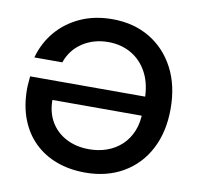

<svg xmlns="http://www.w3.org/2000/svg" viewBox="-80 -796 924 892"><g transform="rotate(10 382.0 -350.0)"><path d="M378 12Q304 12 243 -10.5Q182 -33 137.5 -76.5Q93 -120 69 -182.5Q45 -245 45 -324Q45 -338 46.5 -353Q48 -368 49 -384H611V-294H170Q170 -235 196 -191Q222 -147 269 -122.5Q316 -98 377 -98Q422 -98 461 -112Q500 -126 529.5 -153.5Q559 -181 575.5 -221Q592 -261 592 -313V-369Q592 -443 564.5 -495.5Q537 -548 489 -576Q441 -604 380 -604Q311 -604 258.5 -569.5Q206 -535 185 -474H53Q73 -546 118.5 -599Q164 -652 230.5 -682Q297 -712 380 -712Q481 -712 557 -666.5Q633 -621 675.5 -539.5Q718 -458 718 -348Q718 -240 676 -159Q634 -78 557 -33Q480 12 378 12Z"/></g></svg>

Font: DM Sans 24pt SemiBold
Style: Regular
Weight: 600
Designer: Colophon Foundry, Jonny Pinhorn
Foundry: Colophon Foundry
Version: Version 4.004;gftools[0.9.30]